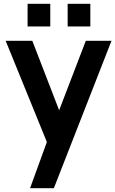

<svg xmlns="http://www.w3.org/2000/svg" viewBox="-20 -756 610 1016"><path d="M338 -616V-736H458V-616ZM126 -616V-736H246V-616ZM139 240 228 -4.5 10 -540H151L293 -172.5L434 -540H570L265 240Z"/></svg>

Font: Vela Sans ExtBd
Style: Regular
Weight: 800
Designer: Principal design: Mikhail Sharanda - project Manrope.
Design modification: Ravid Balaliev
Foundry: Mikhail Sharanda
Version: Version 1.001